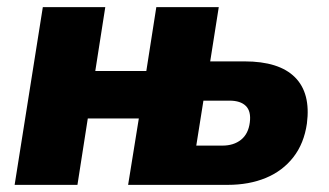

<svg xmlns="http://www.w3.org/2000/svg" viewBox="-20 -518 923 538"><path d="M21 0 100 -498H275L247 -319H390L418 -498H593L569 -346H665Q762 -346 806.5 -301.5Q851 -257 840 -172Q832 -116 802 -77.5Q772 -39 725 -19.5Q678 0 618 0H339L369 -186H226L197 0ZM530 -110H603Q635 -110 655.5 -126.5Q676 -143 680 -175Q684 -206 669 -221Q654 -236 623 -236H550Z"/></svg>

Font: Nunito Sans 10pt SemiCondensed Black
Style: Italic
Weight: 900
Width: 4
Italic angle: -9°
Designer: Vernon Adams
Foundry: Vernon Adams
Version: Version 3.101;gftools[0.9.27]